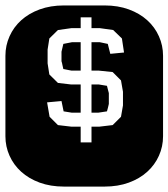

<svg xmlns="http://www.w3.org/2000/svg" viewBox="-22 -689 622 709"><path d="M243.2 -272.9 212.9 -277.8 205.1 -315.9 151.9 -311 161.1 -257.8 191.9 -227.1 242.2 -221.2H275.9V-163.1H315.9V-221.2H344.2L394 -227.1L424.8 -257.8L432.1 -299.8V-350.1L424.8 -392.1L394 -422.9L343.3 -428.2H315.9V-533.2H346.2L376 -526.9L385.3 -490.2L436 -495.1L428.2 -546.9L396 -578.1L347.2 -585H315.9V-625H275.9V-585H241.2L191.9 -578.1L160.2 -546.9L153.8 -505.9V-455.1L160.2 -414.1L191.9 -382.8L241.2 -377H275.9V-272.9ZM242.2 -428.2 211.9 -434.1Q209.5 -442.4 208.5 -449Q207.5 -455.6 205.1 -462.9V-498L211.9 -526.9L244.1 -533.2H275.9V-428.2ZM315.9 -377H343.3L373 -372.1Q374.5 -364.3 376.5 -358.2Q378.4 -352.1 379.9 -345.2V-305.2Q378.9 -298.8 376.7 -291.5Q374.5 -284.2 373 -277.8L340.8 -272.9H315.9ZM364.3 -668.9Q413.6 -668.9 453.6 -654.3Q493.7 -639.6 521.7 -614.3Q549.8 -588.9 564.9 -554.9Q580.1 -521 580.1 -482.9V-186Q580.1 -147.9 564.9 -114Q549.8 -80.1 521.7 -54.7Q493.7 -29.3 453.6 -14.6Q413.6 0 364.3 0H213.9Q164.6 0 124.5 -14.6Q84.5 -29.3 56.4 -54.7Q28.3 -80.1 13.2 -114Q-2 -147.9 -2 -186V-482.9Q-2 -521 13.2 -554.9Q28.3 -588.9 56.4 -614.3Q84.5 -639.6 124.5 -654.3Q164.6 -668.9 213.9 -668.9Z"/></svg>

Font: Monofett
Style: Regular
Weight: 400
Designer: vernon adams
Foundry: vernon adams
Version: Version 1.000